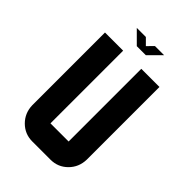

<svg xmlns="http://www.w3.org/2000/svg" viewBox="-246 -955 1059 1059"><g transform="rotate(45 283.0 -425.5)"><path d="M495.6 -141.6Q494.1 -81.5 453.4 -40.8Q412.6 0 354 0H212.4Q153.8 0 113 -40.8Q72.3 -81.5 70.8 -141.6V-708.5H212.4V-141.6H354V-708.5H495.6ZM389.6 -850.6 318.8 -779.8V-779.3H247.6V-779.8L176.8 -850.6H247.6L283.2 -814.9L318.8 -850.6Z"/></g></svg>

Font: Blazma
Style: Regular
Weight: 400
Designer: GGBotNet
Version: 1.00